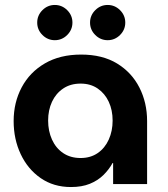

<svg xmlns="http://www.w3.org/2000/svg" viewBox="-20 -742 678 774"><path d="M266 12Q196 12 144 -24Q92 -60 63.5 -120.5Q35 -181 35 -254Q35 -329 67.5 -390Q100 -451 161 -486.5Q222 -522 307 -522Q393 -522 452 -486Q511 -450 542 -389Q573 -328 573 -254V0H436V-85H434Q419 -58 396.5 -36Q374 -14 342 -1Q310 12 266 12ZM305 -105Q345 -105 374 -125Q403 -145 418.5 -179.5Q434 -214 434 -256Q434 -298 418.5 -331.5Q403 -365 374 -385Q345 -405 305 -405Q264 -405 234.5 -385Q205 -365 189.5 -331.5Q174 -298 174 -256Q174 -214 189.5 -179.5Q205 -145 234.5 -125Q264 -105 305 -105ZM414 -580Q385 -580 364 -601Q343 -622 343 -651Q343 -680 364 -701Q385 -722 414 -722Q443 -722 464 -701Q485 -680 485 -651Q485 -622 464 -601Q443 -580 414 -580ZM201 -580Q172 -580 151 -601Q130 -622 130 -651Q130 -680 151 -701Q172 -722 201 -722Q230 -722 251 -701Q272 -680 272 -651Q272 -622 251 -601Q230 -580 201 -580Z"/></svg>

Font: MuseoModerno Thin SemiBold
Style: Regular
Weight: 600
Version: Version 1.003